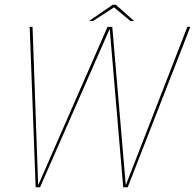

<svg xmlns="http://www.w3.org/2000/svg" viewBox="-20 -788 821 808"><path d="M130 0H148.5L440.5 -664H442L498.5 0H517.5L781 -675H768.5L510.5 -11.5H509L452.5 -675H432.5L142 -11.5H140.5L117 -675H105ZM354.5 -699.5H371L460 -757L529 -699.5H544.5L467.5 -768H454.5Z"/></svg>

Font: Anybody Thin
Style: Italic
Weight: 100
Italic angle: -10°
Designer: Tyler Finck
Foundry: Etcetera Type Company
Version: Version 1.114;gftools[0.9.25]